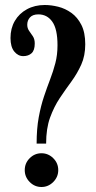

<svg xmlns="http://www.w3.org/2000/svg" viewBox="-20 -731 382 768"><path d="M126.5 -156.5Q126.5 -216.5 135 -262.2Q143.5 -308 155.8 -344.5Q168 -381 180.5 -413.5Q193 -446 201.5 -478.8Q210 -511.5 210 -550Q210 -615 189.2 -644.2Q168.5 -673.5 133.5 -673.5Q111 -673.5 100 -661.5Q89 -649.5 89 -632Q89 -618 96.5 -607.5Q104 -597 111.5 -585.8Q119 -574.5 119 -557Q119 -529.5 106.2 -518Q93.5 -506.5 73 -506.5Q52 -506.5 37 -525Q22 -543.5 22 -579Q22 -617.5 39.2 -647.2Q56.5 -677 87.8 -694Q119 -711 159 -711Q185 -711 213 -704Q241 -697 265.5 -679.5Q290 -662 305.5 -631.5Q321 -601 321 -554Q321 -508 305 -472.5Q289 -437 265.8 -405.2Q242.5 -373.5 219.2 -338.8Q196 -304 180.2 -260.5Q164.5 -217 164.5 -156.5ZM146 17Q118.5 17 98.8 -3Q79 -23 79 -50.5Q79 -78.5 98.8 -98.2Q118.5 -118 146 -118Q173 -118 193 -98.2Q213 -78.5 213 -50.5Q213 -23 193 -3Q173 17 146 17Z"/></svg>

Font: Imbue Thin 10pt
Style: Bold
Weight: 700
Version: Version 1.102